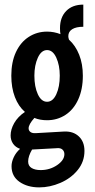

<svg xmlns="http://www.w3.org/2000/svg" viewBox="-20 -642 412 832"><path d="M129 -131Q104 -103 104 -86Q104 -76 112 -70Q120 -64 135 -65L257 -72Q297 -74 321.5 -51Q346 -28 346 12Q346 59 316.5 95Q287 131 241.5 150.5Q196 170 150 170Q99 170 64.5 146Q30 122 30 78Q30 60 39.5 39.5Q49 19 67 3Q47 -4 36.5 -19.5Q26 -35 26 -55Q26 -81 41.5 -108.5Q57 -136 88 -157Q60 -181 44.5 -221.5Q29 -262 29 -314Q29 -373 49 -416Q69 -459 104.5 -482Q140 -505 184 -505Q214 -505 242 -494Q240 -503 240 -520Q240 -567 267 -594.5Q294 -622 341 -622V-526Q310 -526 293 -515.5Q276 -505 276 -485Q276 -479 279 -470Q307 -445 323 -405Q339 -365 339 -314Q339 -255 319 -211Q299 -167 263.5 -144Q228 -121 184 -121Q153 -121 129 -131ZM239 -314Q239 -359 224 -392Q209 -425 184 -425Q159 -425 144 -392Q129 -359 129 -314Q129 -266 144 -233.5Q159 -201 184 -201Q209 -201 224 -233.5Q239 -266 239 -314ZM156 95Q196 95 227.5 73.5Q259 52 259 26Q259 14 251 6.5Q243 -1 229 0L119 6Q102 35 102 58Q102 77 117 86Q132 95 156 95Z"/></svg>

Font: Piscolabis
Style: Regular
Weight: 400
Designer: Ariel Martín Pérez
Foundry: Tunera Type Foundry
Version: Version 1.000